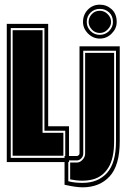

<svg xmlns="http://www.w3.org/2000/svg" viewBox="-20 -693 540 821"><path d="M9 0V-591H186V-153H275V0ZM26 -18H259V-134H170V-573H26ZM34 -27V-564H162V-125H251V-27ZM333 108Q305 108 256 97V-26H309Q313 -26 316.5 -29.5Q320 -33 320 -36V-495H492V-89Q492 14 449 61Q406 108 333 108ZM333 89Q399 89 437.5 46.5Q476 4 476 -89V-476H336V-36Q336 -25 327.5 -16Q319 -7 309 -7H272V82Q287 86 302.5 87.5Q318 89 333 89ZM280 74V2H309Q322 2 333 -10Q344 -22 344 -36V-467H468V-89Q468 -15 443 24.5Q418 64 375.5 74.5Q333 85 280 74ZM407 -528Q378 -528 356.5 -549.5Q335 -571 335 -599Q335 -630 355.5 -651.5Q376 -673 407 -673Q436 -673 457.5 -653.5Q479 -634 479 -599Q479 -571 457.5 -549.5Q436 -528 407 -528ZM407 -544Q430 -544 446.5 -560.5Q463 -577 463 -599Q463 -625 446.5 -640Q430 -655 407 -655Q383 -655 367 -639Q351 -623 351 -599Q351 -577 367 -560.5Q383 -544 407 -544ZM407 -552Q386 -552 372.5 -567Q359 -582 359 -599Q359 -618 372.5 -632.5Q386 -647 407 -647Q426 -647 440.5 -632.5Q455 -618 455 -599Q455 -582 440.5 -567Q426 -552 407 -552Z"/></svg>

Font: Alumni Sans Collegiate One
Style: Regular
Weight: 400
Designer: Robert E. Leuschke
Foundry: Robert E. Leuschke
Version: Version 1.100